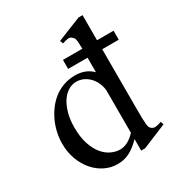

<svg xmlns="http://www.w3.org/2000/svg" viewBox="-170 -805 860 929"><g transform="rotate(-30 260.5 -340.5)"><path d="M347.2 -315.9Q347.2 -334.5 340.1 -354.5Q333 -374.5 319.8 -391.4Q306.6 -408.2 287.4 -419.2Q268.1 -430.2 244.1 -431.2Q219.2 -432.1 197.3 -419.2Q175.3 -406.2 158.9 -381.8Q142.6 -357.4 132.8 -322.3Q123 -287.1 123 -244.1Q123 -189.9 135.7 -151.4Q148.4 -112.8 168.5 -88.4Q188.5 -64 212.9 -52.5Q237.3 -41 260.7 -40.5Q284.2 -40.5 305.2 -51.5Q326.2 -62.5 347.2 -84.5ZM429.2 -504.4V-177.2Q429.2 -141.1 429.7 -119.4Q430.2 -97.7 431.6 -85Q433.1 -72.3 436 -66.4Q439 -60.5 444.3 -56.6Q453.1 -49.3 466.1 -50.3Q479 -51.3 498.5 -58.6L504.4 -41.5L369.1 14.6H347.2V-49.8Q317.4 -18.6 286.6 -2Q255.9 14.6 216.8 14.6Q179.7 14.6 146.2 -2Q112.8 -18.6 87.6 -47.9Q62.5 -77.1 47.6 -117.4Q32.7 -157.7 32.7 -205.1Q32.7 -233.9 39.1 -264.2Q45.4 -294.4 58.1 -322.8Q70.8 -351.1 89.4 -376.2Q107.9 -401.4 131.8 -420.2Q155.8 -439 185.5 -449.7Q215.3 -460.4 250 -460.9Q279.3 -460.9 303.5 -451.9Q327.6 -442.9 347.2 -423.3V-504.4H238.8V-554.7H347.2Q346.7 -578.6 345.7 -591.1Q344.7 -603.5 342.8 -609.9Q340.8 -616.2 338.1 -618.7Q335.4 -621.1 332 -624.5Q323.7 -632.8 311.3 -631.6Q298.8 -630.4 279.3 -623.5L272.5 -641.1L406.7 -694.8H429.2V-554.7H521.5V-504.4Z"/></g></svg>

Font: Doulos SIL Phon
Style: Regular
Weight: 400
Designer: Walt Agee, Victor Gaultney, Peter Martin, Debbi Hosken, Becca Hirsbrunner
Foundry: SIL International
Version: Version 5.000